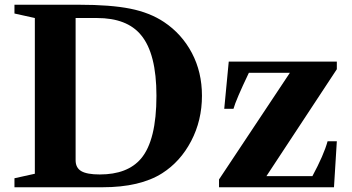

<svg xmlns="http://www.w3.org/2000/svg" viewBox="-20 -790 1484 810"><path d="M412 0H41V-38L127 -57V-714L41 -733V-770H314Q446 -770 529 -753.5Q612 -737 672 -697Q747 -647 789.5 -566.5Q832 -486 832 -386Q832 -282 786.5 -195Q741 -108 664 -59Q571 0 412 0ZM401 -54Q518 -54 575 -121Q640 -198 640 -386Q640 -564 575 -642Q516 -714 389 -714H299V-114Q299 -82 323 -68Q347 -54 401 -54ZM945 -530H1401V-498L1104 -47H1298Q1346 -136 1362 -194H1401L1389 0H904V-33L1203 -483H1030Q975 -368 965 -331H926Z"/></svg>

Font: Libre Caslon Text
Style: Bold
Weight: 700
Designer: Pablo Impallari, Rodrigo Fuenzalida
Foundry: Pablo Impallari, Rodrigo Fuenzalida
Version: Version 1.002